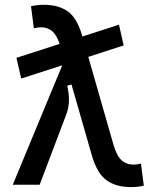

<svg xmlns="http://www.w3.org/2000/svg" viewBox="-20 -762 626 792"><path d="M67.4 -438 47.9 -523.4 226.1 -581.1Q212.9 -619.1 194.3 -634.3Q175.8 -649.4 149.9 -649.4Q136.7 -649.4 119.6 -645.5L107.9 -736.3Q132.8 -742.2 159.7 -742.2Q222.2 -742.2 260 -714.8Q297.9 -687.5 318.8 -615.2L319.8 -611.3L470.7 -660.2L490.2 -574.7L344.2 -527.3L447.8 -166Q460.9 -119.6 481.2 -101.3Q501.5 -83 531.2 -83Q544.4 -83 561.5 -86.9L573.2 3.9Q548.3 9.8 521.5 9.8Q458 9.8 418.9 -18.8Q379.9 -47.4 358.4 -122.6L274.9 -413.6L257.3 -408.2Q265.1 -376 264.4 -346.2Q263.7 -316.4 252.9 -288.6L143.6 0H32.7L236.8 -492.7Z"/></svg>

Font: Cascadia Code NF
Style: Regular
Weight: 400
Monospace: yes
Designer: Aaron Bell
Foundry: Saja Typeworks
Version: Version 2404.023; ttfautohint (v1.8.4)